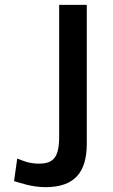

<svg xmlns="http://www.w3.org/2000/svg" viewBox="-20 -762 465 792"><path d="M338 -170V-742H224V-197C224 -113 200 -87 141 -87C97 -87 73 -100 51 -108L38 -15C65 -7 112 10 167 10C286 10 338 -49 338 -170Z"/></svg>

Font: Bisquit Text
Style: Regular
Weight: 400
Version: Version 1.004;Glyphs 3.2.3 (3260)